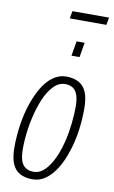

<svg xmlns="http://www.w3.org/2000/svg" viewBox="-97 -924 583 986"><g transform="rotate(10 194.5 -431.0)"><path d="M145 12Q107 12 80 -2.5Q53 -17 39.5 -49Q26 -81 26 -134Q26 -190 34 -246.5Q42 -303 58 -353Q75 -406 99 -448Q123 -490 155.5 -514Q188 -538 226 -538Q264 -538 291 -523.5Q318 -509 331.5 -477Q345 -445 345 -390Q345 -333 337 -275.5Q329 -218 312 -168Q296 -116 271.5 -75.5Q247 -35 215.5 -11.5Q184 12 145 12ZM144 -27Q180 -27 209 -60Q238 -93 258 -145.5Q278 -198 288 -258Q292 -281 294.5 -304Q297 -327 298.5 -349.5Q300 -372 300 -392Q300 -430 292 -453.5Q284 -477 268 -488Q252 -499 227 -499Q194 -499 166.5 -470.5Q139 -442 119.5 -395Q100 -348 88 -293Q82 -267 78 -239.5Q74 -212 72 -185Q70 -158 70 -134Q70 -96 78 -72.5Q86 -49 103 -38Q120 -27 144 -27ZM233 -648 246 -725H288L275 -648ZM191 -835 198 -874H389L382 -835Z"/></g></svg>

Font: Archivo ExtraCondensed Thin
Style: Italic
Weight: 250
Width: 2
Italic angle: -10°
Designer: Hector Gatti
Foundry: Omnibus-Type
Version: Version 2.001